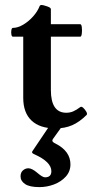

<svg xmlns="http://www.w3.org/2000/svg" viewBox="-20 -514 386 785"><path d="M207 11Q143 11 109 -21Q75 -53 75 -114V-364H33Q28 -364 26.5 -373Q25 -382 26.5 -391Q28 -400 33 -400Q53 -400 75.5 -413.5Q98 -427 116 -447.5Q134 -468 142 -489Q144 -494 151 -493.5Q158 -493 166 -490Q174 -488 181 -484.5Q188 -481 188 -476V-415H308Q313 -415 314.5 -402.5Q316 -390 314.5 -377Q313 -364 308 -364H188V-146Q188 -53 251 -53Q266 -53 279 -58.5Q292 -64 308 -76Q313 -80 320.5 -73Q328 -66 333 -57Q338 -48 334 -44Q305 -15 275 -2Q245 11 207 11ZM141 251Q101 251 82.5 238.5Q64 226 64 207Q64 191 74 182.5Q84 174 96 174Q111 174 133 193Q154 211 164 211Q190 211 190 186Q190 148 121 117Q111 113 111 108Q111 106 114 102L186 -5H239L198 52Q194 57 194 61Q194 67 207 73Q268 104 268 158Q268 187 249 208Q230 229 201 240Q172 251 141 251Z"/></svg>

Font: Junicode
Style: Bold
Weight: 700
Designer: Peter S. Baker
Version: Version 2.100; ttfautohint (v1.8.4)